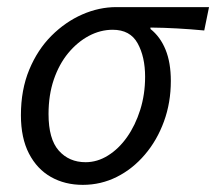

<svg xmlns="http://www.w3.org/2000/svg" viewBox="-20 -506 606 538"><path d="M211.9 12Q161.9 12 122.8 -10.1Q83.7 -32.2 61.2 -75.7Q38.6 -119.2 38.6 -183.2Q38.6 -254.4 61.9 -310.6Q85.2 -366.8 124.2 -405.8Q163.3 -444.8 210.5 -465.5Q257.7 -486.1 305.9 -486.1H565.7L552.3 -420.6Q513.1 -424.3 476.7 -426.3Q440.2 -428.4 401.6 -428.8V-424.8Q429.1 -403.1 443.9 -366.8Q458.7 -330.6 458.7 -279.1Q458.7 -218.5 439.4 -165.6Q420.1 -112.7 386 -72.8Q352 -32.8 307.5 -10.4Q262.9 12 211.9 12ZM219.8 -51.5Q252.7 -51.5 282.6 -70.2Q312.6 -88.8 335.9 -121.7Q359.2 -154.7 372.9 -198.2Q386.6 -241.8 386.6 -290.6Q386.6 -346.9 365.6 -384.7Q344.7 -422.6 295.8 -422.6Q261.4 -422.6 229.1 -405.5Q196.9 -388.3 171.2 -357.3Q145.5 -326.2 130.7 -282.9Q116 -239.7 116 -186.4Q116 -116.4 144.7 -84Q173.5 -51.5 219.8 -51.5Z"/></svg>

Font: Source Sans 3 VF
Style: Italic
Weight: 200
Italic angle: -11°
Designer: Paul D. Hunt
Foundry: Adobe Systems Incorporated
Version: Version 3.042;hotconv 1.0.118;makeotfexe 2.5.65603